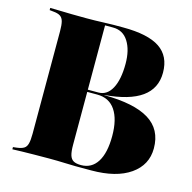

<svg xmlns="http://www.w3.org/2000/svg" viewBox="-89 -660 750 749"><g transform="rotate(15 286.5 -285.5)"><path d="M279.8 0Q264.5 0 235.9 -1.2Q207.3 -2.4 171 -2.4Q139.5 -2.4 111.7 -2Q83.9 -1.6 61.7 -1.2Q39.5 -0.8 24.2 0V-8.9L38.7 -10.5Q58.1 -12.9 67.7 -19Q77.4 -25 81 -39.1Q84.7 -53.2 84.7 -78.2V-492.7Q84.7 -518.5 81 -532.3Q77.4 -546 67.7 -552.4Q58.1 -558.9 38.7 -560.5L24.2 -562.1V-571Q39.5 -571 61.7 -570.2Q83.9 -569.4 111.7 -569Q139.5 -568.5 171 -568.5Q207.3 -568.5 235.9 -569.8Q264.5 -571 279.8 -571H318.5Q419.4 -571 466.9 -539.1Q514.5 -507.3 514.5 -440.3Q514.5 -376.6 464.9 -341.1Q415.3 -305.6 316.1 -297.6V-296.8Q437.1 -296 496.8 -259.3Q556.5 -222.6 556.5 -146Q556.5 -79 500 -39.5Q443.5 0 342.7 0ZM298.4 -9.7Q341.1 -9.7 364.1 -46Q387.1 -82.3 387.1 -150.8Q387.1 -217.7 362.1 -254.8Q337.1 -291.9 288.7 -291.9H200.8V-300.8H291.1Q325.8 -300.8 345.2 -336.7Q364.5 -372.6 364.5 -436.3Q364.5 -491.9 342.7 -526.2Q321 -560.5 280.6 -560.5H248.4V-78.2Q248.4 -51.6 252.8 -36.7Q257.3 -21.8 268.1 -15.7Q279 -9.7 298.4 -9.7Z"/></g></svg>

Font: Playfair 144pt SemiCondensed Black
Style: Regular
Weight: 900
Width: 4
Designer: Claus Eggers Sørensen
Foundry: Claus Eggers Sørensen
Version: Version 2.203